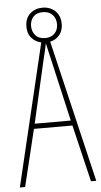

<svg xmlns="http://www.w3.org/2000/svg" viewBox="-59 -958 495 944"><g transform="rotate(-5 188.5 -486.5)"><path d="M351 -51 284 -332H94L26 -51H0L170 -765H208L377 -51ZM208 -663Q202 -688 198 -706Q194 -724 189 -746Q185 -724 180.5 -706.5Q176 -689 170 -663L100 -357H278ZM189 -750Q153 -750 127 -772.5Q101 -795 101 -836Q101 -877 126 -899.5Q151 -922 187 -922Q225 -922 250 -898.5Q275 -875 275 -835Q275 -796 251 -773Q227 -750 189 -750ZM189 -772Q218 -772 235 -789.5Q252 -807 252 -835Q252 -864 234.5 -882Q217 -900 187 -900Q156 -900 140 -882Q124 -864 124 -836Q124 -810 140.5 -791Q157 -772 189 -772Z"/></g></svg>

Font: Noto Sans Tamil UI ExtraCondensed Thin
Style: Regular
Weight: 100
Width: 2
Designer: Jelle Bosma - Monotype Design Team
Foundry: Monotype Imaging Inc.
Version: Version 2.004; ttfautohint (v1.8.4.7-5d5b)